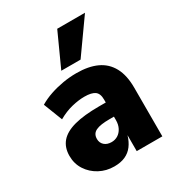

<svg xmlns="http://www.w3.org/2000/svg" viewBox="-183 -874 922 1000"><g transform="rotate(-30 278.5 -374.0)"><path d="M212 11Q164 11 124 -10.5Q84 -32 60 -69Q36 -106 36 -153Q36 -204 64 -236.5Q92 -269 150 -284.5Q208 -300 298 -300H357V-215H313Q285 -215 264.5 -212Q244 -209 230.5 -202.5Q217 -196 210.5 -185Q204 -174 204 -158Q204 -135 220 -120.5Q236 -106 263 -106Q284 -106 301 -116.5Q318 -127 328.5 -147Q339 -167 339 -194V-318Q339 -354 319.5 -368Q300 -382 257 -382Q222 -382 181 -372Q140 -362 98 -338L54 -451Q86 -470 123 -482.5Q160 -495 200.5 -502Q241 -509 282 -509Q355 -509 404.5 -486Q454 -463 480 -415Q506 -367 506 -293V0H352V-96Q342 -62 324 -38Q306 -14 278.5 -1.5Q251 11 212 11ZM221 -559 312 -759H479L337 -559Z"/></g></svg>

Font: Nunito Sans 10pt SemiCondensed Black
Style: Regular
Weight: 900
Width: 4
Designer: Vernon Adams
Foundry: Vernon Adams
Version: Version 3.101;gftools[0.9.27]